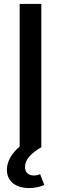

<svg xmlns="http://www.w3.org/2000/svg" viewBox="-20 -748 310 976"><path d="M190 -728H80V-3C44 27 15 69 15 115C15 176 63 208 128 208C155 208 185 202 205 192L184 137C174 142 164 144 152 144C128 144 107 131 107 101C107 63 138 30 191 0H190Z"/></svg>

Font: Wafeq Medium
Style: Regular
Weight: 500
Designer: Rasmus Andersson & Azza Alameddine
Foundry: Google & TypeTogether
Version: Version 3.000;January 28, 2025;FontCreator 15.0.0.3014 64-bi